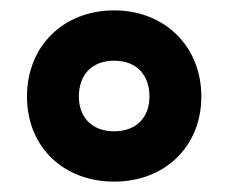

<svg xmlns="http://www.w3.org/2000/svg" viewBox="-20 -744 440 370"><path d="M200 -394C297 -394 368 -461 368 -558C368 -655 297 -724 200 -724C102 -724 32 -655 32 -558C32 -461 102 -394 200 -394ZM200 -491C157 -491 132 -518 132 -558C132 -600 157 -627 200 -627C243 -627 268 -600 268 -558C268 -518 243 -491 200 -491Z"/></svg>

Font: Noto Sans Georgian SemiCondensed ExtraBold
Style: Regular
Weight: 800
Width: 4
Designer: Monotype Design Team, Akaki Razmadze
Foundry: Google LLC
Version: Version 2.005